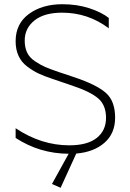

<svg xmlns="http://www.w3.org/2000/svg" viewBox="-20 -718 617 909"><path d="M321 -313 227 -345Q188 -358 162.5 -370Q137 -382 109.5 -402.5Q82 -423 68 -453Q54 -483 54 -523Q54 -606 117 -652Q180 -698 275 -698Q345 -698 403 -679Q461 -660 495 -633V-584Q397 -658 274 -658Q189 -658 143 -621Q97 -584 97 -526Q97 -494 108 -470Q119 -446 145 -428.5Q171 -411 194 -401Q217 -391 258 -377L333 -352Q437 -317 481 -278.5Q525 -240 525 -161Q525 -86 474.5 -42Q424 2 341 9L267 171L226 153L305 10Q167 9 54 -65V-111Q175 -30 308 -30Q394 -30 438 -65Q482 -100 482 -160Q482 -220 445 -252Q408 -284 321 -313Z"/></svg>

Font: Roundo Light
Style: Regular
Weight: 300
Designer: Namrata Goyal (Gurmukhi), Shiva Nallaperumal (Latin)
Foundry: Indian Type Foundry
Version: Version 1.000;PS 1.0;hotconv 1.0.88;makeotf.lib2.5.647800